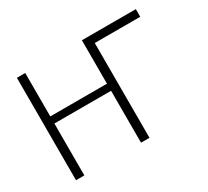

<svg xmlns="http://www.w3.org/2000/svg" viewBox="-143 -959 1287 1189"><g transform="rotate(-30 500.0 -365.0)"><path d="M615.2 -676.8V1H554.7V-370.1H149.4V1H89.8V-731.4H149.4V-420.9H554.7V-731.4H940.4V-676.8Z"/></g></svg>

Font: Gen Shin Gothic Light
Style: Regular
Weight: 200
Designer: [Source Han Sans]
Ryoko NISHIZUKA  (kana & ideographs); Paul D. Hunt (Latin, Greek & Cyrillic); Wenlong ZHANG  (bopomofo
Version: Version 1.002.20150607